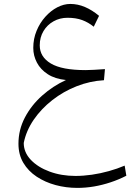

<svg xmlns="http://www.w3.org/2000/svg" viewBox="-20 -586 648 955"><path d="M308.1 -188Q243.2 -158.2 189.5 -110.4Q135.7 -62.5 103.8 -1.5Q71.8 59.6 71.8 128.9Q71.8 183.1 96.2 224.1Q120.6 265.1 162.4 292.7Q204.1 320.3 256.3 334.5Q308.6 348.6 364.7 348.6Q405.8 348.6 447.3 341.6Q488.8 334.5 529.5 321Q570.3 307.6 608.4 288.1L600.1 237.8Q563.5 253.4 521.5 265.1Q479.5 276.9 437 283Q394.5 289.1 355.5 289.1Q285.6 289.1 227.1 267.6Q168.5 246.1 133.3 209Q98.1 171.9 98.1 125Q110.4 64 147.7 9.5Q185.1 -44.9 240 -87.9Q294.9 -130.9 361.1 -157Q427.2 -183.1 497.1 -187L502 -242.2Q474.6 -240.2 448.2 -238.8Q421.9 -237.3 406.2 -237.3Q287.6 -237.3 232.7 -270.3Q177.7 -303.2 177.7 -360.4Q177.7 -400.4 196.3 -431.4Q214.8 -462.4 246.3 -480Q277.8 -497.6 315.9 -497.6Q357.9 -497.6 388.9 -486.1Q419.9 -474.6 446.3 -453.1L472.7 -507.3Q438 -536.1 402.3 -551.3Q366.7 -566.4 329.6 -566.4Q297.4 -566.4 264.9 -549.6Q232.4 -532.7 205.3 -502.4Q178.2 -472.2 161.9 -432.6Q145.5 -393.1 145.5 -347.7Q145.5 -309.1 163.6 -274.7Q181.6 -240.2 217.8 -216.8Q253.9 -193.4 308.1 -188Z"/></svg>

Font: Pinar FD VF
Style: Regular
Weight: 300
Designer: Amin Abedi
Version: Version 2.000